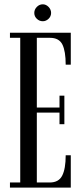

<svg xmlns="http://www.w3.org/2000/svg" viewBox="-20 -848 374 868"><path d="M25 0V-23H71.5V-677H25V-700H300V-555.5H277Q277 -616.5 262 -646.8Q247 -677 206 -677H146.5V-362H249V-415.5H271V-286.5H249V-339H146.5V-23H205Q245.5 -23 261.2 -54Q277 -85 277 -146H300V0ZM173.5 -752Q158 -752 146.5 -763Q135 -774 135 -789.5Q135 -805 146.5 -816.8Q158 -828.5 173.5 -828.5Q188 -828.5 199.5 -816.8Q211 -805 211 -789.5Q211 -774 199.5 -763Q188 -752 173.5 -752Z"/></svg>

Font: Imbue 50pt
Style: Regular
Weight: 400
Designer: Tyler Finck
Foundry: Etcetera Type Company
Version: Version 1.102; ttfautohint (v1.8.3)